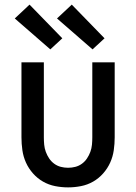

<svg xmlns="http://www.w3.org/2000/svg" viewBox="-20 -800 590 832"><path d="M275 12Q247 12 219 6.5Q191 1 166.5 -13Q142 -27 123 -48.5Q104 -70 92.5 -95.5Q81 -121 77 -149Q73 -177 73 -205V-530H170V-205Q170 -189 171.5 -173Q173 -157 178.5 -142Q184 -127 193 -113.5Q202 -100 215 -90.5Q228 -81 243.5 -77Q259 -73 275 -73Q291 -73 306.5 -77Q322 -81 335 -90.5Q348 -100 357 -113.5Q366 -127 371.5 -142Q377 -157 378.5 -173Q380 -189 380 -205V-530H477V-205Q477 -177 473 -149Q469 -121 457.5 -95.5Q446 -70 427 -48.5Q408 -27 383.5 -13Q359 1 331 6.5Q303 12 275 12ZM381 -586 227 -720 291 -780 433 -634ZM198 -586 44 -720 108 -780 250 -634Z"/></svg>

Font: Lode Dark Term
Style: Bold
Weight: 700
Monospace: yes
Designer: Belleve Invis
Foundry: Belleve Invis
Version: Version 29.2.0